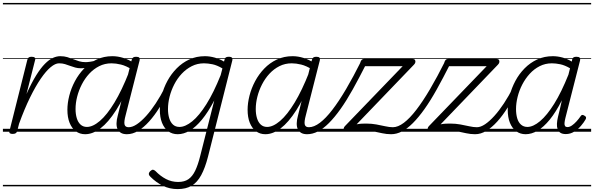

<svg xmlns="http://www.w3.org/2000/svg" viewBox="-20 -905 4081 1319"><path d="M67 15Q54 15 48 10.5Q42 6 45 -5L168 -495Q171 -506 177.5 -510.5Q184 -515 197 -515Q213 -515 219 -509Q225 -503 221 -492L162 -259Q197 -337 228.5 -387.5Q260 -438 289 -467Q318 -496 344 -507.5Q370 -519 394 -519Q406 -519 410.5 -511.5Q415 -504 413 -494Q411 -484 404 -477Q397 -470 385 -470Q360 -470 328 -443.5Q296 -417 260 -364.5Q224 -312 186 -234.5Q148 -157 111 -55L98 -4Q95 6 87.5 10.5Q80 15 67 15ZM0 365H379V375H0ZM0 -20H379V0H0ZM0 -505H379V-500H0ZM0 -885H379V-875H0Z M536 -436Q515 -436 497 -441Q479 -446 461.5 -452.5Q444 -459 426.5 -464.5Q409 -470 386 -470Q375 -470 370.5 -477Q366 -484 366.5 -494.5Q367 -505 374.5 -512Q382 -519 394 -519Q421 -519 442.5 -512.5Q464 -506 484 -498Q504 -490 524 -484Q544 -478 568 -478Q580 -478 601 -481Q622 -484 635 -489Q642 -493 647 -489.5Q652 -486 654 -480Q656 -474 654.5 -468Q653 -462 645 -459Q628 -452 608.5 -447Q589 -442 570 -439Q551 -436 536 -436ZM379 365V375ZM379 -20V0ZM379 -505V-500ZM379 -885V-875Z M565 17Q528 17 500.5 -3.5Q473 -24 458 -61.5Q443 -99 443 -151Q443 -197 456 -248Q469 -299 494.5 -347Q520 -395 557.5 -434Q595 -473 644 -496Q693 -519 752 -519Q789 -519 827.5 -507Q866 -495 900 -472L889 -426Q846 -453 811 -461.5Q776 -470 746 -470Q700 -470 661.5 -450.5Q623 -431 593 -398.5Q563 -366 542 -325Q521 -284 510 -240.5Q499 -197 499 -156Q499 -121 507.5 -93Q516 -65 533.5 -49Q551 -33 577 -33Q618 -33 666.5 -74.5Q715 -116 766 -200Q817 -284 866 -409L884 -365Q832 -233 778 -148.5Q724 -64 670.5 -23.5Q617 17 565 17ZM852 17Q827 17 811.5 8Q796 -1 788 -17.5Q780 -34 780.5 -58Q781 -82 789 -111L885 -495Q888 -506 895 -510.5Q902 -515 915 -515Q932 -515 937 -508.5Q942 -502 939 -490L843 -113Q831 -69 835.5 -50Q840 -31 864 -31Q874 -31 878.5 -23.5Q883 -16 881.5 -7Q880 2 873 9.5Q866 17 852 17ZM379 365H1014V375H379ZM379 -20H1014V0H379ZM379 -505H1014V-500H379ZM379 -885H1014V-875H379Z M852 17Q841 17 836 9.5Q831 2 832 -7Q833 -16 841.5 -23.5Q850 -31 864 -31Q890 -31 920.5 -51.5Q951 -72 984 -108.5Q1017 -145 1050 -195Q1083 -245 1114 -306Q1119 -315 1127.5 -314.5Q1136 -314 1142 -307.5Q1148 -301 1144 -292Q1112 -225 1077 -168.5Q1042 -112 1004.5 -70.5Q967 -29 929 -6Q891 17 852 17ZM1014 365V375ZM1014 -20V0ZM1014 -505V-500ZM1014 -885V-875Z M1200 394Q1145 394 1098.5 371Q1052 348 1014 310Q1003 300 1002.5 290.5Q1002 281 1013 270Q1024 260 1031.5 261Q1039 262 1048 270Q1082 305 1120.5 325Q1159 345 1204 345Q1247 345 1274.5 326Q1302 307 1321 267.5Q1340 228 1355 168L1452 -215Q1410 -135 1367.5 -83.5Q1325 -32 1283.5 -7.5Q1242 17 1201 17Q1163 17 1135.5 -3.5Q1108 -24 1093 -61.5Q1078 -99 1078 -151Q1078 -199 1091 -250Q1104 -301 1130 -349Q1156 -397 1194 -435.5Q1232 -474 1280.5 -496.5Q1329 -519 1388 -519Q1420 -519 1454.5 -509.5Q1489 -500 1519 -482L1523 -497Q1525 -507 1532 -511Q1539 -515 1551 -515Q1569 -515 1574 -508Q1579 -501 1576 -490L1409 171Q1389 249 1362 298.5Q1335 348 1296.5 371Q1258 394 1200 394ZM1213 -33Q1253 -33 1300.5 -71.5Q1348 -110 1398 -189.5Q1448 -269 1496 -389L1508 -435Q1471 -457 1439.5 -463.5Q1408 -470 1381 -470Q1336 -470 1297.5 -450.5Q1259 -431 1228.5 -398.5Q1198 -366 1177 -325Q1156 -284 1145 -240.5Q1134 -197 1134 -156Q1134 -121 1142.5 -93Q1151 -65 1168.5 -49Q1186 -33 1213 -33ZM1014 365H1637V375H1014ZM1014 -20H1637V0H1014ZM1014 -505H1637V-500H1014ZM1014 -885H1637V-875H1014Z M1803 17Q1766 17 1738.5 -3.5Q1711 -24 1696 -61.5Q1681 -99 1681 -151Q1681 -197 1694 -248Q1707 -299 1732.5 -347Q1758 -395 1795.5 -434Q1833 -473 1882 -496Q1931 -519 1990 -519Q2027 -519 2065.5 -507Q2104 -495 2138 -472L2127 -426Q2084 -453 2049 -461.5Q2014 -470 1984 -470Q1938 -470 1899.5 -450.5Q1861 -431 1831 -398.5Q1801 -366 1780 -325Q1759 -284 1748 -240.5Q1737 -197 1737 -156Q1737 -121 1745.5 -93Q1754 -65 1771.5 -49Q1789 -33 1815 -33Q1856 -33 1904.5 -74.5Q1953 -116 2004 -200Q2055 -284 2104 -409L2122 -365Q2070 -233 2016 -148.5Q1962 -64 1908.5 -23.5Q1855 17 1803 17ZM2090 17Q2065 17 2049.5 8Q2034 -1 2026 -17.5Q2018 -34 2018.5 -58Q2019 -82 2027 -111L2123 -495Q2126 -506 2133 -510.5Q2140 -515 2153 -515Q2170 -515 2175 -508.5Q2180 -502 2177 -490L2081 -113Q2069 -69 2073.5 -50Q2078 -31 2102 -31Q2112 -31 2116.5 -23.5Q2121 -16 2119.5 -7Q2118 2 2111 9.5Q2104 17 2090 17ZM1617 365H2252V375H1617ZM1617 -20H2252V0H1617ZM1617 -505H2252V-500H1617ZM1617 -885H2252V-875H1617Z M2090 17Q2079 17 2074.5 9.5Q2070 2 2071.5 -7Q2073 -16 2081 -23.5Q2089 -31 2102 -31Q2137 -31 2177.5 -61.5Q2218 -92 2263 -150.5Q2308 -209 2357.5 -293Q2407 -377 2461 -485Q2465 -492 2472 -493Q2479 -494 2486 -490.5Q2493 -487 2496.5 -481Q2500 -475 2496 -466Q2447 -369 2403.5 -291Q2360 -213 2319 -155.5Q2278 -98 2239.5 -59.5Q2201 -21 2164 -2Q2127 17 2090 17ZM2252 365H2335V375H2252ZM2252 -20H2335V0H2252ZM2252 -505H2335V-500H2252ZM2252 -885H2335V-875H2252Z M2667 17Q2636 17 2606.5 10.5Q2577 4 2545 -2.5Q2513 -9 2472 -9Q2450 -9 2428.5 -7Q2407 -5 2388.5 -3Q2370 -1 2356 0Q2347 0 2343 -6.5Q2339 -13 2341 -22.5Q2343 -32 2349 -38L2746 -450H2468Q2459 -450 2456 -456Q2453 -462 2455 -475Q2459 -488 2465 -494Q2471 -500 2480 -500H2815Q2826 -500 2830.5 -493.5Q2835 -487 2833.5 -478Q2832 -469 2824 -461L2430 -51Q2451 -55 2466.5 -55.5Q2482 -56 2498 -56Q2533 -56 2565.5 -50Q2598 -44 2627 -37.5Q2656 -31 2679 -31Q2688 -31 2692 -25Q2696 -19 2694 -7Q2693 5 2685 11Q2677 17 2667 17ZM2334 365H2829V375H2334ZM2334 -20H2829V0H2334ZM2334 -505H2829V-500H2334ZM2334 -885H2829V-875H2334Z M2667 17Q2656 17 2651.5 9.5Q2647 2 2648.5 -7Q2650 -16 2658 -23.5Q2666 -31 2679 -31Q2714 -31 2754.5 -61.5Q2795 -92 2840 -150.5Q2885 -209 2934.5 -293Q2984 -377 3038 -485Q3042 -492 3049 -493Q3056 -494 3063 -490.5Q3070 -487 3073.5 -481Q3077 -475 3073 -466Q3024 -369 2980.5 -291Q2937 -213 2896 -155.5Q2855 -98 2816.5 -59.5Q2778 -21 2741 -2Q2704 17 2667 17ZM2829 365H2912V375H2829ZM2829 -20H2912V0H2829ZM2829 -505H2912V-500H2829ZM2829 -885H2912V-875H2829Z M3244 17Q3213 17 3183.5 10.5Q3154 4 3122 -2.5Q3090 -9 3049 -9Q3027 -9 3005.5 -7Q2984 -5 2965.5 -3Q2947 -1 2933 0Q2924 0 2920 -6.5Q2916 -13 2918 -22.5Q2920 -32 2926 -38L3323 -450H3045Q3036 -450 3033 -456Q3030 -462 3032 -475Q3036 -488 3042 -494Q3048 -500 3057 -500H3392Q3403 -500 3407.5 -493.5Q3412 -487 3410.5 -478Q3409 -469 3401 -461L3007 -51Q3028 -55 3043.5 -55.5Q3059 -56 3075 -56Q3110 -56 3142.5 -50Q3175 -44 3204 -37.5Q3233 -31 3256 -31Q3265 -31 3269 -25Q3273 -19 3271 -7Q3270 5 3262 11Q3254 17 3244 17ZM2911 365H3406V375H2911ZM2911 -20H3406V0H2911ZM2911 -505H3406V-500H2911ZM2911 -885H3406V-875H2911Z M3244 17Q3233 17 3228 9.5Q3223 2 3224 -7Q3225 -16 3233.5 -23.5Q3242 -31 3256 -31Q3282 -31 3312.5 -51.5Q3343 -72 3376 -108.5Q3409 -145 3442 -195Q3475 -245 3506 -306Q3511 -315 3519.5 -314.5Q3528 -314 3534 -307.5Q3540 -301 3536 -292Q3504 -225 3469 -168.5Q3434 -112 3396.5 -70.5Q3359 -29 3321 -6Q3283 17 3244 17ZM3406 365V375ZM3406 -20V0ZM3406 -505V-500ZM3406 -885V-875Z M3591 17Q3554 17 3526 -3.5Q3498 -24 3483 -61.5Q3468 -99 3468 -151Q3468 -199 3481.5 -250Q3495 -301 3520.5 -349Q3546 -397 3584 -435.5Q3622 -474 3670.5 -496.5Q3719 -519 3778 -519Q3810 -519 3843.5 -510Q3877 -501 3908 -482L3911 -498Q3914 -508 3921 -511.5Q3928 -515 3940 -515Q3957 -515 3962.5 -508.5Q3968 -502 3965 -490L3864 -94Q3859 -73 3858 -59.5Q3857 -46 3862 -39Q3867 -32 3878 -32Q3893 -32 3909 -43Q3925 -54 3940.5 -71Q3956 -88 3969 -107Q3974 -115 3980 -115.5Q3986 -116 3994 -111Q4005 -105 4006 -98.5Q4007 -92 4003 -85Q3992 -65 3971.5 -41Q3951 -17 3924.5 -0.5Q3898 16 3867 16Q3844 16 3830.5 7.5Q3817 -1 3811 -17Q3805 -33 3806 -54.5Q3807 -76 3813 -101Q3820 -130 3827 -158.5Q3834 -187 3840 -216Q3799 -135 3757 -83.5Q3715 -32 3673.5 -7.5Q3632 17 3591 17ZM3525 -156Q3525 -121 3533 -93Q3541 -65 3559 -49Q3577 -33 3603 -33Q3643 -33 3690.5 -73Q3738 -113 3787.5 -192.5Q3837 -272 3885 -392L3896 -436Q3860 -457 3829 -463.5Q3798 -470 3771 -470Q3726 -470 3687.5 -450.5Q3649 -431 3619 -398Q3589 -365 3568 -324.5Q3547 -284 3536 -240Q3525 -196 3525 -156ZM3406 365H4041V375H3406ZM3406 -20H4041V0H3406ZM3406 -505H4041V-500H3406ZM3406 -885H4041V-875H3406Z"/></svg>

Font: Playwrite IS Guides
Style: Regular
Weight: 400
Designer: Veronika Burian, José Scaglione
Foundry: TypeTogether
Version: Version 1.003